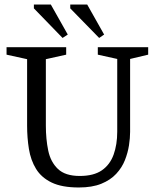

<svg xmlns="http://www.w3.org/2000/svg" viewBox="-20 -820 691 850"><path d="M329 10Q254 10 208.5 -12Q163 -34 139.5 -72.5Q116 -111 108 -160.5Q100 -210 100 -264V-558L9 -578V-611H273V-578L183 -558V-264Q183 -204 193.5 -153.5Q204 -103 236.5 -72Q269 -41 333 -41Q395 -41 431 -66Q467 -91 483 -135.5Q499 -180 499 -237V-559L413 -578V-611H636V-578L556 -559V-236Q556 -209 551 -176.5Q546 -144 533 -111Q520 -78 494.5 -50.5Q469 -23 428.5 -6.5Q388 10 329 10ZM419 -652 291 -783V-800H366L441 -667ZM257 -652 130 -783V-800H205L280 -667Z"/></svg>

Font: Manuale
Style: Regular
Weight: 400
Designer: Eduardo Tunni / Pablo Cosgaya
Foundry: Eduardo Tunni / Pablo Cosgaya
Version: Version 1.002